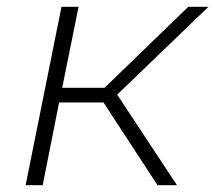

<svg xmlns="http://www.w3.org/2000/svg" viewBox="-20 -542 630 562"><path d="M441 0 283 -242H153L105 0H55L160 -522H210L162 -285H286L531 -522H590L323 -265L498 0Z"/></svg>

Font: Montserrat Light
Style: Italic
Weight: 300
Italic angle: -11.3°
Designer: Julieta Ulanovsky
Foundry: Julieta Ulanovsky
Version: Version 9.000; ttfautohint (v1.8.4.7-5d5b)